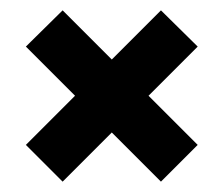

<svg xmlns="http://www.w3.org/2000/svg" viewBox="-20 -486 428 371"><path d="M267 -301 362 -206 291 -135 196 -230 101 -135 30 -206 125 -301 30 -396 101 -466 196 -371 291 -466 362 -396Z"/></svg>

Font: Red Rose Bold
Style: Regular
Weight: 700
Designer: jaikishan Patel
Version: Version 1.000